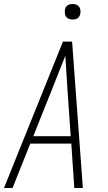

<svg xmlns="http://www.w3.org/2000/svg" viewBox="-24 -944 544 964"><path d="M-4 0 292 -735H338L392 0H349L334 -223H128L39 0ZM331 -260 315 -490Q312 -534 309.5 -577.5Q307 -621 304 -664Q287 -621 269.5 -577.5Q252 -534 235 -490L143 -260ZM341 -846Q331 -846 322.5 -849Q314 -852 308.5 -859Q303 -866 302 -875.5Q301 -885 302 -895Q303 -901 306 -907Q309 -913 315 -917Q321 -921 327.5 -922.5Q334 -924 340 -924Q350 -924 358.5 -921Q367 -918 372.5 -911Q378 -904 379.5 -894.5Q381 -885 379 -875Q378 -869 375 -863Q372 -857 366.5 -853Q361 -849 354 -847.5Q347 -846 341 -846Z"/></svg>

Font: Iosevka SS18 Extralight
Style: Italic
Weight: 200
Italic angle: -9°
Monospace: yes
Designer: Belleve Invis
Foundry: Belleve Invis
Version: Version 25.1.1; ttfautohint (v1.8.4)